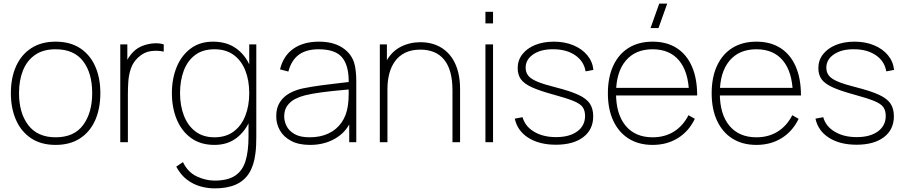

<svg xmlns="http://www.w3.org/2000/svg" viewBox="-20 -785 4996 1060"><path d="M287 15Q207 15 152 -21.5Q97 -58 68.5 -122.5Q40 -187 40 -271Q40 -356 69 -420Q98 -484 153.2 -519.5Q208.5 -555 287 -555Q367.5 -555 422.5 -518.8Q477.5 -482.5 505.8 -418.5Q534 -354.5 534 -271Q534 -185.5 505.5 -121.2Q477 -57 421.8 -21Q366.5 15 287 15ZM287 -27Q389 -27 439 -94.8Q489 -162.5 489 -271Q489 -381.5 438.8 -447.2Q388.5 -513 287 -513Q218.5 -513 173.8 -482Q129 -451 107 -396.5Q85 -342 85 -271Q85 -161 136.2 -94Q187.5 -27 287 -27Z M644 0V-540H683V-411L670 -428Q678.5 -450 691.5 -469Q704.5 -488 717 -500Q739 -521.5 769.2 -532.8Q799.5 -544 830 -545.8Q860.5 -547.5 884 -540V-500Q850.5 -507.5 813 -502.8Q775.5 -498 743 -468Q714.5 -441.5 702.8 -407Q691 -372.5 688.5 -335.8Q686 -299 686 -266V0Z M1165 255Q1126 255 1086.5 244Q1047 233 1012.2 206.8Q977.5 180.5 953 135L990 110Q1017 165.5 1066 188.8Q1115 212 1165 212Q1237.5 212 1278.2 184.8Q1319 157.5 1335.5 103.8Q1352 50 1352 -30V-168H1356V-540H1395V-30Q1395 -5.5 1394 17.5Q1393 40.5 1390 63Q1382 128.5 1355.2 171Q1328.5 213.5 1281.5 234.2Q1234.5 255 1165 255ZM1164 15Q1087.5 15 1035.2 -22.8Q983 -60.5 956 -125.2Q929 -190 929 -271Q929 -350.5 955.5 -415Q982 -479.5 1032.8 -517.2Q1083.5 -555 1156 -555Q1231.5 -555 1283.2 -518.2Q1335 -481.5 1361.5 -417.2Q1388 -353 1388 -271Q1388 -190.5 1361.8 -125.8Q1335.5 -61 1285.5 -23Q1235.5 15 1164 15ZM1164 -27Q1227.5 -27 1270.2 -59Q1313 -91 1334.5 -146.2Q1356 -201.5 1356 -271Q1356 -341.5 1334.2 -396.2Q1312.5 -451 1269.8 -482Q1227 -513 1164 -513Q1099.5 -513 1057.2 -481.2Q1015 -449.5 994.5 -394.8Q974 -340 974 -271Q974 -201.5 995.5 -146.2Q1017 -91 1059.2 -59Q1101.5 -27 1164 -27Z M1692 15Q1629 15 1587.5 -7Q1546 -29 1525.5 -65Q1505 -101 1505 -143Q1505 -190.5 1525.8 -221.8Q1546.5 -253 1580 -271Q1613.5 -289 1652 -297Q1699 -306.5 1752.8 -313.8Q1806.5 -321 1852 -326Q1897.5 -331 1920 -334L1905 -324Q1907.5 -419.5 1870.2 -466.2Q1833 -513 1739 -513Q1671 -513 1629.8 -482.8Q1588.5 -452.5 1572 -390L1526 -402Q1544 -477 1599.8 -516Q1655.5 -555 1741 -555Q1816 -555 1866 -524.5Q1916 -494 1934 -442Q1941 -422 1944 -393.5Q1947 -365 1947 -338V0H1908V-148L1928 -147Q1906.5 -70 1842.5 -27.5Q1778.5 15 1692 15ZM1690 -27Q1748.5 -27 1793.2 -48Q1838 -69 1865.8 -108.8Q1893.5 -148.5 1901 -204Q1905 -232 1905 -264Q1905 -296 1905 -310L1927 -293Q1900.5 -290.5 1853.8 -286.2Q1807 -282 1755 -275.2Q1703 -268.5 1661 -258Q1636.5 -252 1610.5 -239Q1584.5 -226 1566.8 -202.5Q1549 -179 1549 -142Q1549 -116 1562 -89.5Q1575 -63 1605.8 -45Q1636.5 -27 1690 -27Z M2478 0V-286Q2478 -344 2466.2 -386.2Q2454.5 -428.5 2431.5 -456.2Q2408.5 -484 2375.8 -497.5Q2343 -511 2301 -511Q2251.5 -511 2216.8 -493.8Q2182 -476.5 2160.5 -446.5Q2139 -416.5 2129 -377.5Q2119 -338.5 2119 -295L2080 -294Q2080 -386.5 2110.5 -443.2Q2141 -500 2191.2 -526Q2241.5 -552 2301 -552Q2342 -552 2376.2 -540.5Q2410.5 -529 2437.2 -507.2Q2464 -485.5 2482.5 -454Q2501 -422.5 2510.5 -382.2Q2520 -342 2520 -294V0ZM2077 0V-540H2116V-430H2119V0Z M2660 -656V-720H2702V-656ZM2660 0V-540H2702V0Z M3049 14Q2957.5 14 2897 -24.2Q2836.5 -62.5 2822 -130L2865 -138Q2878.5 -88 2928.2 -58Q2978 -28 3050 -28Q3123.5 -28 3166.8 -59.5Q3210 -91 3210 -145Q3210 -174.5 3197 -193.2Q3184 -212 3146.2 -227.5Q3108.5 -243 3035 -263Q2958 -284 2915.2 -303.8Q2872.5 -323.5 2855.2 -348.2Q2838 -373 2838 -409Q2838 -452 2863.5 -485Q2889 -518 2934 -536.5Q2979 -555 3038 -555Q3097.5 -555 3145.2 -535.2Q3193 -515.5 3222.2 -480.2Q3251.5 -445 3256 -399L3213 -391Q3203.5 -447.5 3155.2 -480.2Q3107 -513 3035 -513Q2967.5 -514 2924.8 -485.5Q2882 -457 2882 -411Q2882 -385.5 2896.5 -367.2Q2911 -349 2947 -334Q2983 -319 3047 -303Q3128 -282.5 3173.2 -261.5Q3218.5 -240.5 3236.8 -212.5Q3255 -184.5 3255 -143Q3255 -69.5 3200 -27.8Q3145 14 3049 14Z M3615.5 -630H3571.5L3619.5 -765H3663.5ZM3583 15Q3506.5 15 3451.2 -19.5Q3396 -54 3366 -118Q3336 -182 3336 -270Q3336 -358.5 3365.8 -422.5Q3395.5 -486.5 3450.8 -520.8Q3506 -555 3583 -555Q3660.5 -555 3715.5 -520Q3770.5 -485 3799.8 -418.5Q3829 -352 3829 -258H3784V-272Q3781 -388.5 3729.2 -450.8Q3677.5 -513 3583 -513Q3487 -513 3434 -449.2Q3381 -385.5 3381 -270Q3381 -154.5 3434 -90.8Q3487 -27 3583 -27Q3650 -27 3700.5 -58.5Q3751 -90 3781 -149L3816 -129Q3783 -60 3722.5 -22.5Q3662 15 3583 15ZM3363 -258V-300H3803V-258Z M4156 15Q4079.5 15 4024.2 -19.5Q3969 -54 3939 -118Q3909 -182 3909 -270Q3909 -358.5 3938.8 -422.5Q3968.5 -486.5 4023.8 -520.8Q4079 -555 4156 -555Q4233.5 -555 4288.5 -520Q4343.5 -485 4372.8 -418.5Q4402 -352 4402 -258H4357V-272Q4354 -388.5 4302.2 -450.8Q4250.5 -513 4156 -513Q4060 -513 4007 -449.2Q3954 -385.5 3954 -270Q3954 -154.5 4007 -90.8Q4060 -27 4156 -27Q4223 -27 4273.5 -58.5Q4324 -90 4354 -149L4389 -129Q4356 -60 4295.5 -22.5Q4235 15 4156 15ZM3936 -258V-300H4376V-258Z M4709 14Q4617.5 14 4557 -24.2Q4496.5 -62.5 4482 -130L4525 -138Q4538.5 -88 4588.2 -58Q4638 -28 4710 -28Q4783.5 -28 4826.8 -59.5Q4870 -91 4870 -145Q4870 -174.5 4857 -193.2Q4844 -212 4806.2 -227.5Q4768.5 -243 4695 -263Q4618 -284 4575.2 -303.8Q4532.5 -323.5 4515.2 -348.2Q4498 -373 4498 -409Q4498 -452 4523.5 -485Q4549 -518 4594 -536.5Q4639 -555 4698 -555Q4757.5 -555 4805.2 -535.2Q4853 -515.5 4882.2 -480.2Q4911.5 -445 4916 -399L4873 -391Q4863.5 -447.5 4815.2 -480.2Q4767 -513 4695 -513Q4627.5 -514 4584.8 -485.5Q4542 -457 4542 -411Q4542 -385.5 4556.5 -367.2Q4571 -349 4607 -334Q4643 -319 4707 -303Q4788 -282.5 4833.2 -261.5Q4878.5 -240.5 4896.8 -212.5Q4915 -184.5 4915 -143Q4915 -69.5 4860 -27.8Q4805 14 4709 14Z"/></svg>

Font: Manrope ExtraLight
Style: Regular
Weight: 200
Designer: Mikhail Sharanda
Foundry: Mikhail Sharanda
Version: Version 4.505